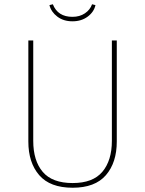

<svg xmlns="http://www.w3.org/2000/svg" viewBox="-20 -871 680 901"><path d="M212 -847 228 -851Q251 -792 320 -792Q354 -792 378.5 -808.5Q403 -825 412 -851L428 -847Q421 -815 391.5 -793Q362 -771 320 -771Q278 -771 249 -793Q220 -815 212 -847ZM528 -681V-207Q528 -108 477 -49Q426 10 321 10Q215 10 164 -49Q113 -108 113 -207V-681H136V-210Q136 -117 180.5 -64.5Q225 -12 321 -12Q416 -12 460.5 -65Q505 -118 505 -210V-681Z"/></svg>

Font: FiraGO Thin
Style: Regular
Weight: 100
Designer: bBox Type
Foundry: bBox Type GmbH
Version: Version 1.001;PS 001.001;hotconv 1.0.88;makeotf.lib2.5.64775